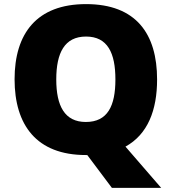

<svg xmlns="http://www.w3.org/2000/svg" viewBox="-20 -745 837 935"><path d="M745 -358C745 -580 643 -725 399 -725C158 -725 51 -581 51 -359C51 -136 158 10 398 10H405L525 170H765L591 -31C700 -91 745 -209 745 -358ZM254 -358C254 -487 294 -567 399 -567C504 -567 542 -487 542 -358C542 -229 504 -151 398 -151C295 -151 254 -229 254 -358Z"/></svg>

Font: Noto Sans Canadian Aboriginal Black
Style: Regular
Weight: 900
Designer: Monotype Design Team, Typotheque's Kevin King
Foundry: Monotype Imaging Inc.
Version: Version 2.004